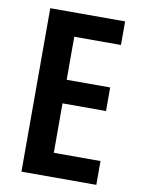

<svg xmlns="http://www.w3.org/2000/svg" viewBox="-82 -770 605 826"><g transform="rotate(10 220.5 -357.0)"><path d="M397 0H70V-714H397V-611H193V-423H383V-320H193V-104H397Z"/></g></svg>

Font: Noto Sans Disp Cond SemBd
Style: Regular
Weight: 600
Width: 3
Designer: Monotype Design Team
Foundry: Monotype Imaging Inc.
Version: Version 2.000;GOOG;noto-source:20170915:90ef993387c0; ttfaut